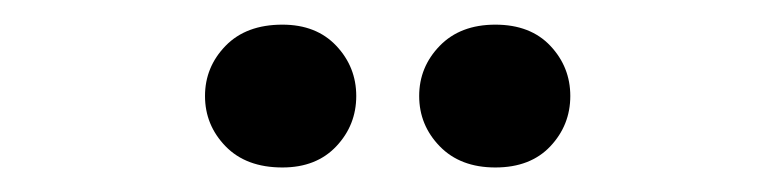

<svg xmlns="http://www.w3.org/2000/svg" viewBox="-20 -642 626 155"><path d="M208 -506.8Q178.7 -506.8 162.1 -523.9Q145.5 -541 145.5 -564.5Q145.5 -587.9 162.1 -605Q178.7 -622.1 208 -622.1Q235.4 -622.1 251.5 -605Q267.6 -587.9 267.6 -564.5Q267.6 -541 251.5 -523.9Q235.4 -506.8 208 -506.8ZM379.9 -506.8Q351.6 -506.8 335 -523.9Q318.4 -541 318.4 -564.5Q318.4 -587.9 335 -605Q351.6 -622.1 379.9 -622.1Q408.2 -622.1 424.3 -605Q440.4 -587.9 440.4 -564.5Q440.4 -541 424.3 -523.9Q408.2 -506.8 379.9 -506.8Z"/></svg>

Font: Crimson Pro ExtraLight SemiBold
Style: Regular
Weight: 600
Version: Version 1.002